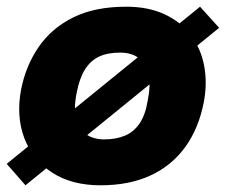

<svg xmlns="http://www.w3.org/2000/svg" viewBox="-24 -545 674 573"><path d="M52 8 -4 -56 573 -525 630 -462ZM276 8Q190 8 131.5 -30Q73 -68 48.5 -133Q24 -198 39 -278Q53 -349 91.5 -405Q130 -461 194.5 -493Q259 -525 353 -525Q419 -525 468 -502Q517 -479 546.5 -439Q576 -399 585.5 -347.5Q595 -296 584 -239Q569 -162 529 -106.5Q489 -51 425.5 -21.5Q362 8 276 8ZM287 -129Q322 -129 348.5 -140Q375 -151 392.5 -176.5Q410 -202 417 -246Q426 -290 419.5 -321.5Q413 -353 391.5 -370.5Q370 -388 334 -388Q297 -388 271.5 -376Q246 -364 229.5 -337.5Q213 -311 205 -269Q195 -220 203.5 -189Q212 -158 234 -143.5Q256 -129 287 -129Z"/></svg>

Font: REM
Style: Bold Italic
Weight: 700
Italic angle: -11°
Designer: Octavio Pardo
Foundry: Ashler Design
Version: Version 1.005;gftools[0.9.28]